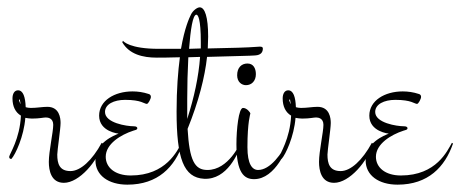

<svg xmlns="http://www.w3.org/2000/svg" viewBox="-20 -497 1254 523"><path d="M109 -206C95 -206 81 -203 64 -203C58 -203 54 -204 50 -205C49 -233 43 -251 29 -251C19 -251 14 -241 14 -229C14 -207 22 -191 37 -182C34 -118 6 -78 5 -70C5 -66 7 -64 11 -64C22 -76 45 -125 49 -176C55 -175 61 -174 67 -174C88 -174 98 -177 105 -177C111 -177 125 -175 125 -157C125 -137 113 -85 113 -56C113 -33 119 1 154 1C196 1 246 -58 260 -106L257 -108C231 -60 199 -31 172 -31C142 -31 136 -51 136 -76C136 -87 145 -146 145 -162C145 -175 142 -206 109 -206ZM34 -218C30 -225 32 -226 34 -226C34 -226 35 -221 36 -214C35 -215 34 -216 34 -218Z M385 -241C370 -246 355 -248 341 -248C292 -248 250 -223 250 -182C250 -138 303 -133 303 -133C291 -128 240 -109 240 -60C240 -19 276 6 327 6C410 6 456 -42 478 -106L475 -108C463 -87 433 -19 336 -19C293 -19 268 -41 268 -70C268 -105 309 -130 343 -141C349 -143 354 -143 354 -148C354 -150 352 -153 345 -153C325 -153 266 -162 266 -192C266 -213 290 -225 321 -225C365 -225 373 -214 380 -214C384 -214 391 -228 391 -233C391 -237 389 -240 385 -241Z M635 -108C634 -107 603 -34 545 -34C510 -34 496 -60 491 -146C521 -220 538 -287 544 -342C607 -344 668 -345 675 -346C692 -347 696 -356 696 -365C696 -368 694 -370 688 -370C686 -370 675 -369 672 -369C663 -368 608 -366 546 -365C546 -376 547 -387 547 -397C547 -451 538 -477 524 -477C517 -477 505 -468 500 -457C496 -449 483 -422 473 -364H412C334 -364 316 -384 315 -386L313 -382C332 -349 369 -340 407 -340C416 -340 440 -340 470 -341C465 -303 461 -254 461 -193C461 -66 480 -13 536 -10C599 -7 629 -80 638 -106ZM525 -342C521 -288 509 -232 490 -173V-228C490 -263 491 -304 493 -341C504 -341 514 -342 525 -342ZM495 -364C499 -416 505 -457 515 -457C519 -457 527 -447 527 -382V-365C516 -365 505 -364 495 -364Z M642 -203C630 -203 624 -144 624 -104C624 -26 645 -9 672 -9C731 -9 763 -95 770 -115L767 -117C747 -77 716 -34 683 -34C667 -34 654 -50 654 -96C654 -165 662 -187 662 -188C662 -190 653 -203 642 -203ZM654 -324C638 -324 626 -313 626 -292C626 -273 639 -265 650 -265C665 -265 677 -276 677 -295C677 -311 670 -324 654 -324Z M845 -206C831 -206 817 -203 800 -203C794 -203 790 -204 786 -205C785 -233 779 -251 765 -251C755 -251 750 -241 750 -229C750 -207 758 -191 773 -182C770 -118 742 -78 741 -70C741 -66 743 -64 747 -64C758 -76 781 -125 785 -176C791 -175 797 -174 803 -174C824 -174 834 -177 841 -177C847 -177 861 -175 861 -157C861 -137 849 -85 849 -56C849 -33 855 1 890 1C932 1 982 -58 996 -106L993 -108C967 -60 935 -31 908 -31C878 -31 872 -51 872 -76C872 -87 881 -146 881 -162C881 -175 878 -206 845 -206ZM770 -218C766 -225 768 -226 770 -226C770 -226 771 -221 772 -214C771 -215 770 -216 770 -218Z M1121 -241C1106 -246 1091 -248 1077 -248C1028 -248 986 -223 986 -182C986 -138 1039 -133 1039 -133C1027 -128 976 -109 976 -60C976 -19 1012 6 1063 6C1146 6 1192 -42 1214 -106L1211 -108C1199 -87 1169 -19 1072 -19C1029 -19 1004 -41 1004 -70C1004 -105 1045 -130 1079 -141C1085 -143 1090 -143 1090 -148C1090 -150 1088 -153 1081 -153C1061 -153 1002 -162 1002 -192C1002 -213 1026 -225 1057 -225C1101 -225 1109 -214 1116 -214C1120 -214 1127 -228 1127 -233C1127 -237 1125 -240 1121 -241Z"/></svg>

Font: Stalemate
Style: Regular
Weight: 400
Designer: Astigmatic (AOETI)
Foundry: Astigmatic (AOETI)
Version: Version 001.000